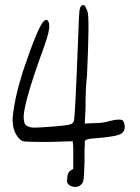

<svg xmlns="http://www.w3.org/2000/svg" viewBox="-20 -686 557 764"><path d="M304.7 -664.1Q308.6 -666 313.5 -666Q318.4 -666 328.1 -640.6Q336.9 -617.2 326.2 -385.7Q320.3 -337.9 320.3 -253.9L317.4 -194.3L357.4 -196.3Q391.6 -196.3 415 -204.1Q449.2 -212.9 464.8 -209Q471.7 -207 475.1 -191.9Q478.5 -176.8 473.6 -166Q467.8 -157.2 462.9 -154.3Q441.4 -141.6 357.4 -135.7Q321.3 -133.8 317.4 -124V-112.3Q316.4 -100.6 316.4 -80.1Q316.4 -59.6 316.4 -41Q314.5 23.4 311.5 34.7Q308.6 45.9 295.9 53.7Q286.1 59.6 272 57.1Q257.8 54.7 251 45.9Q245.1 39.1 247.1 29.3Q247.1 -1 262.7 -8.8L271.5 -13.7V-48.8V-100.6L269.5 -124L173.8 -121.1Q87.9 -121.1 74.2 -123.5Q60.5 -126 46.9 -146.5Q29.3 -172.9 30.3 -213.9Q35.2 -286.1 70.3 -399.4Q127.9 -570.3 151.4 -598.6Q160.2 -609.4 167.5 -606Q174.8 -602.5 175.8 -585.9Q178.7 -563.5 153.3 -494.1Q77.1 -285.2 74.2 -223.6Q74.2 -200.2 80.1 -191.4Q85.9 -182.6 105.5 -178.7Q124 -176.8 193.4 -182.6Q262.7 -188.5 266.6 -194.3Q267.6 -194.3 274.4 -204.1Q279.3 -231.4 291 -536.1Q293.9 -623 295.9 -640.6Q297.9 -658.2 304.7 -664.1Z"/></svg>

Font: JasonHandwriting1
Style: Regular
Weight: 400
Version: Version 1.48.20